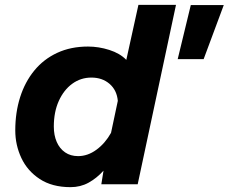

<svg xmlns="http://www.w3.org/2000/svg" viewBox="-20 -760 943 792"><path d="M343 -568Q387 -568 431 -554Q475 -540 501 -513L551 -740H706L548 0H398L407 -56Q379 -25 345.5 -6.5Q312 12 271 12Q195 12 144 -21.5Q93 -55 68 -108.5Q43 -162 43 -222Q43 -296 63 -359Q83 -422 121.5 -469Q160 -516 216 -542Q272 -568 343 -568ZM302 -116Q342 -116 378 -142.5Q414 -169 438 -212L466 -344Q462 -388 432 -414Q402 -440 357 -440Q313 -440 278 -414.5Q243 -389 222.5 -343.5Q202 -298 202 -238Q202 -202 214 -174.5Q226 -147 248.5 -131.5Q271 -116 302 -116ZM713 -516 767 -739H903L820 -516Z"/></svg>

Font: Azeret Mono Thin
Style: Bold Italic
Weight: 700
Italic angle: -12°
Version: Version 1.002